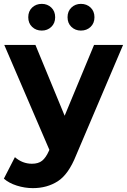

<svg xmlns="http://www.w3.org/2000/svg" viewBox="-22 -770 656 992"><path d="M148 202Q106 202 65 189Q24 176 -2 153L55 42Q94 76 143 76Q176 76 195.5 60.5Q215 45 231 9L233 4L0 -538H161L312 -172L464 -538H614L371 33Q332 131 276.5 166.5Q221 202 148 202ZM194 -612Q164 -612 144 -631Q124 -650 124 -681Q124 -712 144 -731Q164 -750 194 -750Q223 -750 243 -731Q263 -712 263 -681Q263 -650 243 -631Q223 -612 194 -612ZM396 -612Q367 -612 347 -631Q327 -650 327 -681Q327 -712 347 -731Q367 -750 396 -750Q426 -750 446 -731Q466 -712 466 -681Q466 -650 446 -631Q426 -612 396 -612Z"/></svg>

Font: Montserrat
Style: Bold
Weight: 700
Designer: Julieta Ulanovsky
Foundry: Julieta Ulanovsky
Version: Version 9.000; ttfautohint (v1.8.4.7-5d5b)